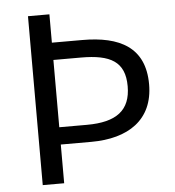

<svg xmlns="http://www.w3.org/2000/svg" viewBox="-52 -782 756 830"><g transform="rotate(-5 325.5 -366.5)"><path d="M100 0H193V-168H325C486 -168 596 -240 596 -394C596 -555 487 -610 325 -610H193V-733H100ZM193 -243V-535H313C440 -535 503 -501 503 -394C503 -290 442 -243 313 -243Z"/></g></svg>

Font: Noto Sans T Chinese Regular
Style: Regular
Weight: 400
Designer: Ryoko NISHIZUKA (kana & ideographs); Paul D. Hunt (Latin, Greek & Cyrillic); Wenlong ZHANG (bopomofo); Sandoll Communica
Foundry: Adobe Systems Incorporated
Version: Version 1.000;PS 1;hotconv 1.0.78;makeotf.lib2.5.61930